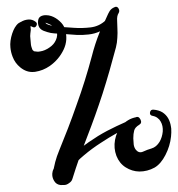

<svg xmlns="http://www.w3.org/2000/svg" viewBox="-76 -1520 1338 1441"><g transform="rotate(-5 593.0 -799.5)"><path d="M215.8 -1352.5Q213.9 -1353.5 209 -1356.4Q205.1 -1359.4 202.1 -1358.4Q195.3 -1356.4 197.3 -1354.5Q200.2 -1353.5 202.1 -1363.3Q201.2 -1359.4 200.2 -1355.5Q198.2 -1351.6 198.2 -1347.7Q202.1 -1367.2 200.2 -1361.3Q199.2 -1355.5 200.2 -1341.8Q201.2 -1333 198.2 -1323.2Q195.3 -1313.5 194.3 -1304.7Q194.3 -1302.7 192.4 -1292Q191.4 -1281.2 191.4 -1292Q190.4 -1279.3 191.4 -1266.6Q191.4 -1253.9 191.4 -1241.2Q191.4 -1232.4 191.4 -1224.6Q191.4 -1216.8 192.4 -1208Q191.4 -1222.7 192.4 -1210.9Q194.3 -1200.2 195.3 -1197.3Q196.3 -1191.4 198.2 -1185.5Q200.2 -1179.7 202.1 -1174.8Q196.3 -1189.5 201.2 -1179.7Q206.1 -1170.9 208 -1168Q196.3 -1183.6 207 -1173.8Q218.8 -1164.1 202.1 -1173.8Q215.8 -1166 208 -1168.9Q201.2 -1171.9 210 -1169.9Q228.5 -1166 234.4 -1165Q239.3 -1163.1 257.8 -1165Q291 -1167 327.1 -1187.5Q363.3 -1207 380.9 -1239.3Q390.6 -1255.9 393.6 -1275.4Q395.5 -1294.9 387.7 -1316.4Q380.9 -1334 367.2 -1345.7Q353.5 -1357.4 336.9 -1365.2Q332 -1368.2 322.3 -1373Q311.5 -1377.9 315.4 -1373Q321.3 -1365.2 332 -1360.4Q341.8 -1355.5 350.6 -1352.5Q392.6 -1339.8 436.5 -1333Q480.5 -1326.2 523.4 -1319.3Q584 -1309.6 648.4 -1311.5Q713.9 -1313.5 764.6 -1353.5Q780.3 -1366.2 795.9 -1352.5Q802.7 -1345.7 802.7 -1338.9Q802.7 -1331.1 794.9 -1324.2Q760.7 -1293 717.8 -1276.4Q675.8 -1260.7 628.9 -1259.8Q585.9 -1258.8 543.9 -1263.7Q501 -1269.5 459 -1277.3Q431.6 -1283.2 403.3 -1286.1Q375 -1289.1 347.7 -1295.9Q324.2 -1302.7 295.9 -1316.4Q267.6 -1330.1 260.7 -1357.4Q255.9 -1377.9 261.7 -1400.4Q267.6 -1422.9 291 -1429.7Q301.8 -1432.6 313.5 -1432.6Q320.3 -1432.6 326.2 -1431.6Q344.7 -1429.7 362.3 -1421.9Q395.5 -1407.2 421.9 -1377.9Q448.2 -1349.6 455.1 -1319.3Q474.6 -1234.4 432.6 -1163.1Q390.6 -1091.8 318.4 -1049.8Q265.6 -1019.5 205.1 -1015.6Q200.2 -1015.6 195.3 -1015.6Q140.6 -1015.6 96.7 -1058.6Q60.5 -1093.8 46.9 -1141.6Q36.1 -1177.7 36.1 -1213.9Q36.1 -1226.6 37.1 -1238.3Q40 -1264.6 48.8 -1291Q57.6 -1317.4 70.3 -1340.8Q75.2 -1350.6 82 -1359.4Q88.9 -1369.1 96.7 -1377Q101.6 -1381.8 106.4 -1385.7Q111.3 -1389.6 117.2 -1392.6Q107.4 -1387.7 125 -1395.5Q141.6 -1403.3 130.9 -1397.5Q156.2 -1411.1 187.5 -1411.1Q218.8 -1411.1 242.2 -1388.7Q255.9 -1376 244.1 -1358.4Q232.4 -1341.8 215.8 -1352.5ZM867.2 -1399.4Q852.5 -1380.9 851.6 -1344.7Q850.6 -1309.6 848.6 -1287.1Q847.7 -1252 841.8 -1215.8Q836.9 -1178.7 825.2 -1145.5Q793.9 -1059.6 761.7 -974.6Q729.5 -890.6 694.3 -806.6Q627.9 -650.4 552.7 -498Q477.5 -346.7 413.1 -189.5Q406.2 -171.9 385.7 -161.1Q367.2 -149.4 350.6 -150.4Q349.6 -150.4 347.7 -150.4Q341.8 -150.4 335 -151.4Q328.1 -151.4 322.3 -152.3Q290 -158.2 276.4 -186.5Q265.6 -208 265.6 -229.5Q265.6 -236.3 266.6 -243.2Q273.4 -285.2 306.6 -301.8Q339.8 -319.3 377 -316.4Q371.1 -313.5 365.2 -311.5Q358.4 -308.6 352.5 -305.7Q412.1 -364.3 485.4 -410.2Q558.6 -456.1 632.8 -494.1Q704.1 -529.3 777.3 -555.7Q850.6 -581.1 924.8 -609.4Q949.2 -619.1 960.9 -591.8Q972.7 -563.5 949.2 -551.8Q915 -535.2 907.2 -511.7Q898.4 -488.3 895.5 -454.1Q894.5 -432.6 894.5 -408.2Q895.5 -383.8 908.2 -365.2Q928.7 -336.9 960.9 -348.6Q993.2 -360.4 1024.4 -366.2Q1043.9 -370.1 1060.5 -381.8Q1077.1 -393.6 1089.8 -411.1Q1112.3 -443.4 1120.1 -485.4Q1127 -528.3 1111.3 -561.5Q1104.5 -578.1 1089.8 -590.8Q1076.2 -603.5 1054.7 -609.4Q1032.2 -615.2 1037.1 -636.7Q1043 -659.2 1065.4 -655.3Q1104.5 -648.4 1129.9 -629.9Q1155.3 -610.4 1168.9 -582Q1182.6 -552.7 1184.6 -516.6Q1185.5 -509.8 1185.5 -502Q1184.6 -472.7 1178.7 -442.4Q1165 -372.1 1125 -308.6Q1085 -245.1 1036.1 -221.7Q1007.8 -209 977.5 -204.1Q947.3 -199.2 918 -202.1Q864.3 -208 819.3 -242.2Q775.4 -275.4 757.8 -334Q741.2 -393.6 757.8 -454.1Q774.4 -514.6 816.4 -556.6Q838.9 -578.1 868.2 -592.8Q897.5 -607.4 932.6 -610.4Q932.6 -594.7 933.6 -579.1Q933.6 -563.5 933.6 -547.9Q861.3 -543.9 786.1 -508.8Q710 -474.6 647.5 -440.4Q579.1 -404.3 516.6 -360.4Q453.1 -317.4 402.3 -257.8Q404.3 -265.6 407.2 -274.4Q409.2 -283.2 411.1 -291Q418.9 -263.7 418 -243.2Q416 -223.6 405.3 -197.3Q406.2 -210.9 408.2 -224.6Q409.2 -238.3 411.1 -252.9Q411.1 -251 411.1 -249Q412.1 -248 412.1 -246.1Q388.7 -258.8 366.2 -272.5Q342.8 -285.2 319.3 -297.9Q326.2 -298.8 332 -299.8Q338.9 -300.8 344.7 -301.8Q327.1 -287.1 308.6 -272.5Q291 -257.8 272.5 -244.1Q290 -329.1 333 -411.1Q375 -493.2 413.1 -570.3Q455.1 -656.2 494.1 -743.2Q534.2 -829.1 570.3 -917Q606.4 -1004.9 638.7 -1093.8Q669.9 -1183.6 712.9 -1268.6Q727.5 -1297.9 745.1 -1326.2Q762.7 -1353.5 778.3 -1382.8Q789.1 -1403.3 801.8 -1420.9Q815.4 -1438.5 838.9 -1446.3Q844.7 -1448.2 849.6 -1449.2Q863.3 -1449.2 870.1 -1434.6Q878.9 -1415 867.2 -1399.4Z"/></g></svg>

Font: Digory Doodles
Style: Regular
Weight: 400
Designer: Holds Worth Design
Version: Version 1.0